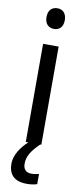

<svg xmlns="http://www.w3.org/2000/svg" viewBox="-105 -775 450 1033"><g transform="rotate(10 120.5 -258.5)"><path d="M122 -738C92 -738 71 -720 71 -681C71 -644 92 -625 122 -625C150 -625 171 -644 171 -681C171 -719 150 -738 122 -738ZM92 116C92 76 112 44 157 0H163V-536H78V0H92C55 33 22 81 22 128C22 188 54 221 122 221C146 221 162 218 178 213V157C169 159 156 163 137 163C108 163 92 147 92 116Z"/></g></svg>

Font: Noto Sans Bengali SemiCondensed
Style: Regular
Weight: 400
Width: 4
Designer: Jelle Bosma - Monotype Design Team
Foundry: Monotype Imaging Inc.
Version: Version 2.003